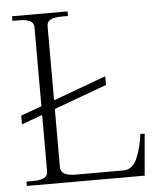

<svg xmlns="http://www.w3.org/2000/svg" viewBox="-51 -744 651 789"><g transform="rotate(-5 274.5 -350.0)"><path d="M529 -172 514 0H28V-18H55Q85 -18 100.5 -26Q116 -34 116 -52V-285L30 -254V-290L116 -321V-647Q116 -665 100.5 -673Q85 -681 55 -681H28V-700H257V-681H230Q200 -681 185 -673Q170 -665 170 -647V-341L388 -421V-385L170 -305V-65Q170 -29 230 -29H429Q468 -29 487 -76Q506 -123 511 -172Z"/></g></svg>

Font: Taviraj ExtraLight
Style: Regular
Weight: 200
Designer: Katatrad Team
Foundry: CadsonDemak
Version: Version 1.030